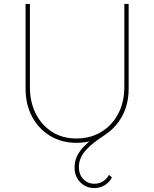

<svg xmlns="http://www.w3.org/2000/svg" viewBox="-20 -720 784 976"><path d="M459 236Q417 236 388 206.5Q359 177 359 132Q359 100 371.5 74Q384 48 405 26Q426 4 452.5 -15Q479 -34 507 -51L512 -33Q485 -16 461 2.5Q437 21 419 40.5Q401 60 391 82Q381 104 381 129Q381 167 403.5 190.5Q426 214 459 214Q485 214 504 201.5Q523 189 534 169L549 182Q537 206 513 221Q489 236 459 236ZM368 6Q293 6 234.5 -29.5Q176 -65 143 -127Q110 -189 110 -269V-700H132V-278Q132 -201 162 -142Q192 -83 245 -49.5Q298 -16 368 -16Q440 -16 495 -49.5Q550 -83 581 -142Q612 -201 612 -278V-700H634V-269Q634 -189 599.5 -127Q565 -65 505 -29.5Q445 6 368 6Z"/></svg>

Font: Lexend Deca Thin
Style: Regular
Weight: 250
Designer: Bonnie Shaver-Troup, Thomas Jockin
Foundry: Lexend
Version: Version 1.007